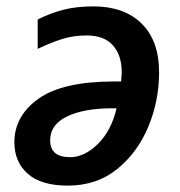

<svg xmlns="http://www.w3.org/2000/svg" viewBox="-20 -571 563 601"><path d="M192 10Q283 10 347 -42Q411 -94 444.5 -175Q478 -256 478 -344Q478 -444 423 -497.5Q368 -551 273 -551Q219 -551 178.5 -540.5Q138 -530 98 -510V-418Q142 -439 176.5 -449.5Q211 -460 251 -460Q306 -460 333.5 -429Q361 -398 361 -345Q361 -336 359 -316H338Q176 -316 100.5 -262Q25 -208 25 -126Q25 -64 67 -27Q109 10 192 10ZM199 -79Q137 -79 137 -132Q137 -181 190 -206.5Q243 -232 331 -232H345Q328 -161 286 -120Q244 -79 199 -79Z"/></svg>

Font: Noto Sans UI Medium
Style: Italic
Weight: 500
Italic angle: -12°
Designer: Monotype Design Team
Foundry: Monotype Imaging Inc.
Version: Version 1.901